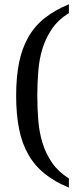

<svg xmlns="http://www.w3.org/2000/svg" viewBox="-20 -740 367 882"><path d="M151.4 -300.3Q151.4 -242.7 155.8 -187.7Q160.2 -132.8 175.3 -83.3Q190.4 -33.7 219.5 8.1Q248.5 49.8 296.4 79.6V121.6Q232.9 96.2 186.3 58.8Q139.6 21.5 110.4 -29.5Q81.1 -80.6 67.6 -147.9Q54.2 -215.3 54.2 -300.3Q54.2 -386.2 67.6 -452.4Q81.1 -518.6 110.4 -569.8Q139.6 -621.1 186.3 -657.7Q232.9 -694.3 296.4 -720.2V-679.7Q248.5 -650.4 219.5 -608.4Q190.4 -566.4 175.3 -517.3Q160.2 -468.3 155.8 -412.4Q151.4 -356.4 151.4 -300.3Z"/></svg>

Font: MUA Office
Style: Regular
Weight: 400
Designer: Khon Soe Zaw Thu
Foundry: Myanmar Unicode
Version: Version 2.10 June 24, 2017